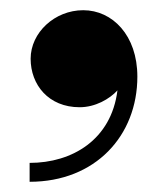

<svg xmlns="http://www.w3.org/2000/svg" viewBox="-20 -200 329 376"><path d="M40 -85C40 -34 75 10 136 10C166.5 10 194.5 -6 210 -23C198 73.5 121.5 119 38 119V156C167 156 249 65.5 249 -50C249 -131 200 -180 143 -180C87 -180 40 -136 40 -85Z"/></svg>

Font: Bodoni* 06
Style: Bold
Weight: 700
Version: Version 2.2